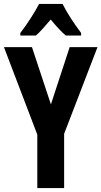

<svg xmlns="http://www.w3.org/2000/svg" viewBox="-20 -953 514 973"><path d="M297 -933H178C159 -895 114 -825 83 -786V-773H162C182 -790 208 -820 237 -854C265 -820 290 -793 313 -773H391V-786C354 -835 319 -889 297 -933ZM238 -424 142 -714H0L169 -271V0H305V-275L474 -714H333Z"/></svg>

Font: Noto Sans Ethiopic ExtraCondensed
Style: Bold
Weight: 700
Width: 2
Designer: Monotype Design Team
Foundry: Monotype Imaging Inc.
Version: Version 2.102